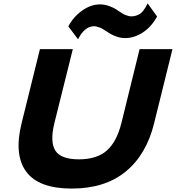

<svg xmlns="http://www.w3.org/2000/svg" viewBox="-20 -1099 1034 1129"><path d="M994.1 -810.1 886.2 -374Q840.8 -189.5 718.8 -89.8Q596.7 9.8 401.9 9.8Q207.5 9.8 134.3 -89.4Q61 -188.5 106.9 -374L214.8 -810.1H408.2L299.8 -375Q272.9 -264.6 305.4 -213.4Q337.9 -162.1 443.8 -162.1Q549.3 -162.1 607.7 -213.4Q666 -264.6 693.8 -375L800.8 -810.1ZM848.1 -1079.1 903.8 -1002Q870.6 -941.4 820.1 -908.2Q769.5 -875 714.8 -875Q688 -875 659.4 -886Q630.9 -897 608.9 -913.1Q579.6 -931.6 571.8 -935.1Q545.4 -944.8 534.2 -944.8Q477.5 -944.8 439 -868.2L381.8 -943.8Q410.6 -999 462.2 -1036.1Q513.7 -1073.2 568.8 -1073.2Q596.2 -1073.2 625.7 -1062Q655.3 -1050.8 675.8 -1035.2Q700.7 -1018.6 713.9 -1012.2Q737.3 -1002.9 750 -1002.9Q763.2 -1002.9 772.5 -1004.9Q781.7 -1006.8 795.7 -1013.4Q809.6 -1020 822.8 -1036.6Q835.9 -1053.2 848.1 -1079.1Z"/></svg>

Font: Sinkin Sans 800 Black Italic
Style: Regular
Weight: 900
Italic angle: -112°
Designer: Keith Bates
Foundry: K-Type
Version: Sinkin Sans (version 1.0)  by Keith Bates   •   © 2014   www